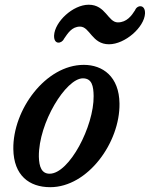

<svg xmlns="http://www.w3.org/2000/svg" viewBox="-20 -776 625 801"><path d="M35.6 -154.3C37.1 -43.9 102.1 4.9 189.5 4.9C346.7 4.9 481 -182.1 478.5 -344.2C477.1 -456.5 408.7 -505.4 329.6 -505.4C169.9 -505.4 33.2 -317.4 35.6 -154.3ZM142.1 -122.6C140.6 -263.7 255.4 -449.2 325.7 -449.2C363.8 -449.2 370.1 -416.5 370.6 -375C372.1 -249.5 269 -51.3 187 -51.3C154.3 -51.3 143.1 -79.1 142.1 -122.6ZM247.1 -614.3C262.7 -636.7 279.3 -665 314 -665C355 -665 363.3 -591.3 434.6 -591.3C501.5 -591.3 582 -662.1 585 -719.7C586.4 -759.3 551.8 -755.9 543.5 -733.4C529.3 -710.9 508.8 -682.6 471.7 -682.6C430.2 -682.6 421.4 -756.3 350.1 -756.3C284.2 -756.3 208.5 -685.5 205.6 -627.9C204.1 -588.4 237.3 -592.8 247.1 -614.3Z"/></svg>

Font: Courgette
Style: Regular
Weight: 400
Designer: Karolina Lach
Foundry: Karolina Lach
Version: Version 1.002